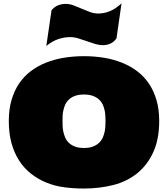

<svg xmlns="http://www.w3.org/2000/svg" viewBox="-20 -1088 978 1117"><path d="M657.7 -864.7Q642.1 -842.8 621.6 -834Q601.1 -825.2 579.1 -825.2Q556.6 -825.2 532.7 -832.5Q508.8 -839.8 484.4 -848.6Q460 -857.4 435.5 -864.7Q411.1 -872.1 387.7 -872.1Q354 -872.1 319.8 -860.8Q285.6 -849.6 249.5 -820.8L279.8 -1028.8Q297.9 -1049.3 318.6 -1057.4Q339.4 -1065.4 362.8 -1065.4Q384.8 -1065.4 408.2 -1056.6Q431.6 -1047.9 455.6 -1037.4Q479.5 -1026.9 503.4 -1018.1Q527.3 -1009.3 550.8 -1009.3Q584 -1009.3 617.4 -1022.2Q650.9 -1035.2 687 -1068.4ZM468.3 8.8Q408.7 8.8 353.3 1.5Q297.9 -5.9 249.3 -25.9Q200.7 -45.9 160.6 -77.4Q120.6 -108.9 91.8 -153.1Q63 -197.3 47.1 -254.6Q31.2 -312 31.2 -383.8Q31.2 -451.2 46.9 -505.4Q62.5 -559.6 90.8 -601.6Q119.1 -643.6 158.9 -673.8Q198.7 -704.1 247.3 -723.4Q295.9 -742.7 351.8 -752Q407.7 -761.2 468.3 -761.2Q528.8 -761.2 585 -752Q641.1 -742.7 689.9 -723.1Q738.8 -703.6 778.6 -673.3Q818.4 -643.1 846.7 -601.1Q875 -559.1 890.6 -505.1Q906.2 -451.2 906.2 -383.8Q906.2 -278.3 871.8 -202.9Q837.4 -127.4 777.8 -79.6Q718.3 -31.7 638.7 -11.5Q559.1 8.8 468.3 8.8ZM468.3 -538.1Q437 -538.1 415.8 -530Q394.5 -522 380.6 -508.8Q366.7 -495.6 359.4 -479Q352.1 -462.4 348.4 -445.3Q344.7 -428.2 344.2 -412.1Q343.8 -396 343.8 -383.8Q343.8 -371.6 344.2 -355.5Q344.7 -339.4 348.4 -322Q352.1 -304.7 359.4 -287.6Q366.7 -270.5 380.6 -257.1Q394.5 -243.7 415.8 -235.4Q437 -227.1 468.3 -227.1Q499.5 -227.1 520.8 -235.4Q542 -243.7 556.2 -257.1Q570.3 -270.5 577.9 -287.6Q585.4 -304.7 588.9 -322Q592.3 -339.4 593 -355.5Q593.8 -371.6 593.8 -383.8Q593.8 -396 593 -412.1Q592.3 -428.2 588.9 -445.3Q585.4 -462.4 577.9 -479Q570.3 -495.6 556.2 -508.8Q542 -522 520.8 -530Q499.5 -538.1 468.3 -538.1Z"/></svg>

Font: Holtwood One SC
Style: Regular
Weight: 400
Version: Version 1.000